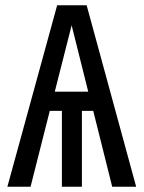

<svg xmlns="http://www.w3.org/2000/svg" viewBox="-20 -709 545 729"><path d="M406 0 334 -288H291V0H215V-288H169L96 0H8L197 -689H309L497 0ZM188 -361H315L252 -613Z"/></svg>

Font: Fira Sans Extra Condensed
Style: Regular
Weight: 400
Width: 1
Designer: Carrois Corporate & Edenspiekermann AG
Foundry: Carrois Corporate GbR & Edenspiekermann AG
Version: Version 4.203